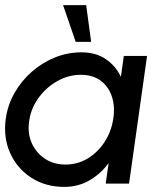

<svg xmlns="http://www.w3.org/2000/svg" viewBox="-27 -719 656 752"><path d="M458 -500H549L478.5 0H387L398.5 -80.5Q368 -38.5 323.8 -12.8Q279.5 13 224.5 13Q151 13 95.5 -23Q40 -59 12.8 -119.5Q-14.5 -180 -4.5 -253.5Q3 -307.5 29.8 -354.8Q56.5 -402 97.2 -437.8Q138 -473.5 187.8 -493.8Q237.5 -514 291.5 -514Q349 -514 387.8 -487.2Q426.5 -460.5 446.5 -418ZM229.5 -74.5Q277 -74.5 316.2 -98.2Q355.5 -122 381.8 -161.8Q408 -201.5 416 -250Q424.5 -299 411.8 -339Q399 -379 368 -402.5Q337 -426 289.5 -426Q242 -426 199 -402.2Q156 -378.5 126 -338.5Q96 -298.5 88 -250Q79.5 -201 96.2 -161.2Q113 -121.5 148 -98Q183 -74.5 229.5 -74.5ZM220 -699H310.5L330 -555H269.5Z"/></svg>

Font: Urbanist Medium
Style: Italic
Weight: 500
Italic angle: -8°
Designer: Corey Hu
Foundry: Corey Hu
Version: Version 1.330; ttfautohint (v1.8.4.7-5d5b)